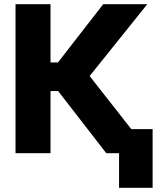

<svg xmlns="http://www.w3.org/2000/svg" viewBox="-20 -727 770 911"><path d="M255.9 -294.9H219.7V0H53.7V-707H219.7V-430.7H254.9L469.7 -707H678.7L405.3 -366.2L603 -114.3H704.1V164.1H544.9V0H484.4Z"/></svg>

Font: Pretendard Std ExtraBold
Style: Regular
Weight: 800
Designer: Base glyphs from Inter by Rasmus Andersson; Hangeul glyphs from Noto Sans CJK(Source Han Sans) by Jang Soo-young and Kan
Foundry: Kil Hyung-jin
Version: Version 1.309